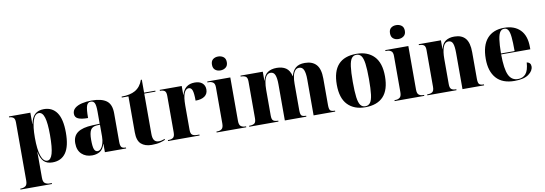

<svg xmlns="http://www.w3.org/2000/svg" viewBox="-68 -1264 5632 1985"><g transform="rotate(-10 2747.5 -271.0)"><path d="M15 229V219H22Q49 219 69.5 205.5Q90 192 90 147V-463Q90 -502 72.5 -514Q55 -526 32 -526H29V-536H254V-418H256Q268 -485 303 -516.5Q338 -548 397 -548Q485 -548 532.5 -480Q580 -412 580 -270Q580 -127 532 -58.5Q484 10 392 10Q332 10 300.5 -22Q269 -54 256 -122H254Q255 -89 255 -55Q255 -21 255 13V147Q255 192 275.5 205.5Q296 219 323 219H346V229ZM341 -17Q378 -17 396 -79Q414 -141 414 -274Q414 -399 396 -458Q378 -517 339 -517Q298 -517 276.5 -453.5Q255 -390 255 -273Q255 -148 277.5 -82.5Q300 -17 341 -17Z M808 10Q741 10 698.5 -30Q656 -70 656 -144Q656 -219 707.5 -255.5Q759 -292 864 -296L940 -299V-427Q940 -491 928.5 -515.5Q917 -540 888 -540Q856 -540 844 -505Q832 -470 832 -378Q763 -378 729 -393.5Q695 -409 695 -446Q695 -482 722.5 -505Q750 -528 796.5 -539Q843 -550 898 -550Q1002 -550 1054 -512Q1106 -474 1106 -380V-81Q1106 -39 1118 -24.5Q1130 -10 1162 -10H1165V0H942V-86H940Q923 -30 888 -10Q853 10 808 10ZM870 -24Q891 -24 907 -43.5Q923 -63 932 -95Q941 -127 941 -165V-289L906 -287Q860 -284 842 -252.5Q824 -221 824 -150Q824 -79 835 -51.5Q846 -24 870 -24Z M1432 10Q1363 10 1322.5 -25.5Q1282 -61 1282 -149V-526H1212V-536Q1302 -536 1356 -567Q1414 -601 1438 -672H1448V-536H1566V-526H1448V-103Q1448 -56 1464 -35Q1480 -14 1512 -14Q1539 -14 1575 -28V-18Q1558 -9 1522 0.5Q1486 10 1432 10Z M1605 0V-10H1610Q1641 -10 1659.5 -22.5Q1678 -35 1678 -78V-462Q1678 -502 1661.5 -514Q1645 -526 1615 -526H1612V-536H1843V-443H1845Q1875 -548 1980 -548Q2032 -548 2060 -523.5Q2088 -499 2088 -457Q2088 -411 2054 -386.5Q2020 -362 1958 -362Q1958 -440 1947 -470.5Q1936 -501 1909 -501Q1879 -501 1861.5 -460Q1844 -419 1844 -329V-76Q1844 -34 1862 -22Q1880 -10 1911 -10H1936V0Z M2266 -625Q2233 -625 2211 -643Q2189 -661 2189 -698Q2189 -736 2211 -753.5Q2233 -771 2266 -771Q2298 -771 2321.5 -753.5Q2345 -736 2345 -698Q2345 -661 2321.5 -643Q2298 -625 2266 -625ZM2115 0V-10H2126Q2152 -10 2170.5 -24Q2189 -38 2189 -81V-461Q2189 -500 2170 -513Q2151 -526 2127 -526H2111V-536H2353V-79Q2353 -37 2371.5 -23.5Q2390 -10 2415 -10H2426V0Z M2458 0V-10H2465Q2494 -10 2512.5 -21.5Q2531 -33 2531 -77V-462Q2531 -503 2512.5 -514.5Q2494 -526 2466 -526H2460V-536H2694V-442H2696Q2710 -500 2746.5 -525Q2783 -550 2841 -550Q2900 -550 2938 -524.5Q2976 -499 2991 -437H2993Q3006 -492 3040 -521Q3074 -550 3136 -550Q3215 -550 3256.5 -504.5Q3298 -459 3298 -358V-80Q3298 -34 3311 -22Q3324 -10 3356 -10H3360V0H3133V-379Q3133 -444 3118.5 -477.5Q3104 -511 3070 -511Q3043 -511 3026.5 -490Q3010 -469 3003 -434Q2996 -399 2996 -357V-80Q2996 -34 3008.5 -22Q3021 -10 3054 -10H3057V0H2831V-379Q2831 -444 2817.5 -477.5Q2804 -511 2770 -511Q2743 -511 2726.5 -488.5Q2710 -466 2703 -428.5Q2696 -391 2696 -346V-75Q2696 -33 2712.5 -21.5Q2729 -10 2758 -10H2764V0Z M3675 10Q3558 10 3491 -59.5Q3424 -129 3424 -270Q3424 -550 3678 -550Q3796 -550 3863 -480.5Q3930 -411 3930 -270Q3930 -129 3865.5 -59.5Q3801 10 3675 10ZM3677 0Q3709 0 3728 -24.5Q3747 -49 3754.5 -108Q3762 -167 3762 -270Q3762 -373 3754 -432Q3746 -491 3727.5 -515.5Q3709 -540 3676 -540Q3645 -540 3626.5 -515.5Q3608 -491 3600 -432Q3592 -373 3592 -270Q3592 -167 3600 -108Q3608 -49 3626.5 -24.5Q3645 0 3677 0Z M4135 -625Q4102 -625 4080 -643Q4058 -661 4058 -698Q4058 -736 4080 -753.5Q4102 -771 4135 -771Q4167 -771 4190.5 -753.5Q4214 -736 4214 -698Q4214 -661 4190.5 -643Q4167 -625 4135 -625ZM3984 0V-10H3995Q4021 -10 4039.5 -24Q4058 -38 4058 -81V-461Q4058 -500 4039 -513Q4020 -526 3996 -526H3980V-536H4222V-79Q4222 -37 4240.5 -23.5Q4259 -10 4284 -10H4295V0Z M4327 0V-10H4334Q4364 -10 4382 -22.5Q4400 -35 4400 -77V-463Q4400 -502 4383 -514Q4366 -526 4337 -526H4331V-536H4564V-446H4566Q4579 -501 4614.5 -525.5Q4650 -550 4706 -550Q4783 -550 4822 -504.5Q4861 -459 4861 -358V-80Q4861 -36 4874 -23Q4887 -10 4919 -10H4923V0H4696V-380Q4696 -449 4683.5 -480Q4671 -511 4639 -511Q4599 -511 4582 -463.5Q4565 -416 4565 -341V-75Q4565 -35 4581.5 -22.5Q4598 -10 4627 -10H4633V0Z M5243 10Q5115 10 5051 -62.5Q4987 -135 4987 -265Q4987 -406 5050 -478Q5113 -550 5229 -550Q5336 -550 5397 -488.5Q5458 -427 5458 -308V-284H5152Q5153 -131 5183 -67Q5213 -3 5281 -3Q5331 -3 5361.5 -37.5Q5392 -72 5398 -157Q5440 -148 5440 -108Q5440 -62 5390.5 -26Q5341 10 5243 10ZM5295 -294Q5295 -388 5289.5 -441.5Q5284 -495 5269.5 -517.5Q5255 -540 5228 -540Q5202 -540 5185.5 -517.5Q5169 -495 5161 -441.5Q5153 -388 5152 -294Z"/></g></svg>

Font: Noto Serif Display SemiCondensed ExtraBold
Style: Regular
Weight: 800
Width: 4
Designer: Monotype Design Team
Foundry: Monotype Imaging Inc.
Version: Version 2.009